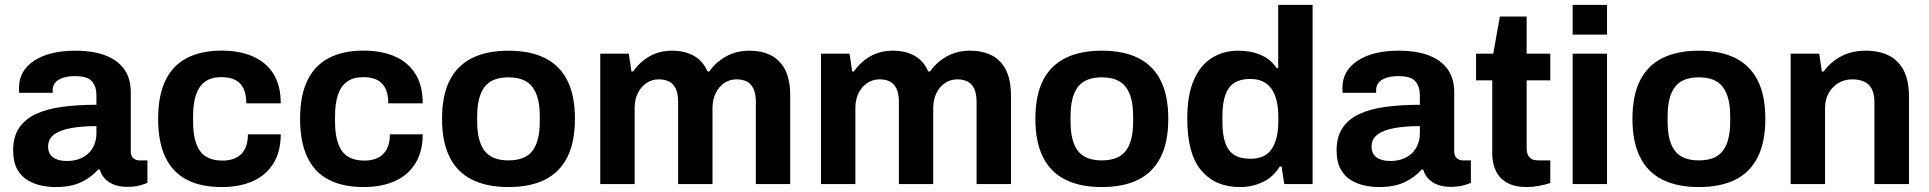

<svg xmlns="http://www.w3.org/2000/svg" viewBox="-20 -743 7786 775"><path d="M203.5 12Q177.3 12 147.7 6.1Q118 0.1 91.8 -15.4Q65.6 -31 49.4 -60.2Q33.1 -89.5 33.1 -136Q33.1 -191.1 57.2 -226.9Q81.3 -262.7 125.6 -283.1Q169.9 -303.5 231.9 -311.8Q293.9 -320.1 369.2 -320.1V-359.4Q369.2 -393 351.4 -414.3Q333.6 -435.7 283.6 -435.7Q250.9 -435.7 230.6 -427.8Q210.2 -419.9 201.5 -407.5Q192.7 -395.2 192.7 -380.3V-368.5H57.7Q56.7 -373.3 56.7 -377.8Q56.7 -382.4 56.7 -388.7Q56.7 -457.8 118.1 -498.1Q179.5 -538.4 283.4 -538.4Q355.7 -538.4 405.5 -519.3Q455.4 -500.2 481.7 -463.1Q507.9 -426 507.9 -370.3V-131.5Q507.9 -113.1 518.3 -104.4Q528.6 -95.6 542.3 -95.6H575.1V-4.9Q564.7 -0.2 543.9 5.5Q523 11.2 493 11.2Q464 11.2 441.4 2.8Q418.9 -5.6 403.9 -21.3Q388.9 -37.1 382.7 -58.7H376.5Q349.2 -27.6 307.9 -7.8Q266.6 12 203.5 12ZM250 -93.2Q277.7 -93.2 299.8 -101.5Q322 -109.7 337.2 -124.3Q352.4 -138.9 360.8 -159.8Q369.2 -180.7 369.2 -205.3V-233.9Q313.3 -233.9 269 -226.5Q224.7 -219 199.4 -200.9Q174.2 -182.8 174.2 -151Q174.2 -122.4 194.2 -107.8Q214.1 -93.2 250 -93.2Z M874.7 12Q790.9 12 733.8 -17.7Q676.7 -47.4 647.5 -108.5Q618.3 -169.7 618.3 -263.2Q618.3 -357.8 647.9 -418.5Q677.5 -479.2 734.6 -508.9Q791.7 -538.7 874.7 -538.7Q947 -538.7 1000.5 -515.3Q1054 -491.9 1083.6 -445.1Q1113.2 -398.3 1113.2 -326H974.2Q974.2 -379.2 949.5 -405.4Q924.8 -431.6 873.1 -431.6Q833.4 -431.6 808.4 -413.8Q783.4 -396 771.4 -361.1Q759.4 -326.2 759.4 -274V-251.4Q759.4 -173.6 786.9 -134.2Q814.3 -94.8 877.9 -94.8Q927.7 -94.8 954.2 -121.8Q980.7 -148.8 980.7 -200.9H1113.2Q1113.2 -131.9 1084 -84.1Q1054.8 -36.3 1001.3 -12.2Q947.8 12 874.7 12Z M1447.7 12Q1363.9 12 1306.8 -17.7Q1249.7 -47.4 1220.5 -108.5Q1191.3 -169.7 1191.3 -263.2Q1191.3 -357.8 1220.9 -418.5Q1250.5 -479.2 1307.6 -508.9Q1364.7 -538.7 1447.7 -538.7Q1520 -538.7 1573.5 -515.3Q1627 -491.9 1656.6 -445.1Q1686.2 -398.3 1686.2 -326H1547.2Q1547.2 -379.2 1522.5 -405.4Q1497.8 -431.6 1446.1 -431.6Q1406.4 -431.6 1381.4 -413.8Q1356.4 -396 1344.4 -361.1Q1332.4 -326.2 1332.4 -274V-251.4Q1332.4 -173.6 1359.9 -134.2Q1387.3 -94.8 1450.9 -94.8Q1500.7 -94.8 1527.2 -121.8Q1553.7 -148.8 1553.7 -200.9H1686.2Q1686.2 -131.9 1657 -84.1Q1627.8 -36.3 1574.3 -12.2Q1520.8 12 1447.7 12Z M2032.4 12Q1945.5 12 1885.7 -17.7Q1825.8 -47.4 1795.1 -108.5Q1764.3 -169.7 1764.3 -263.2Q1764.3 -357.8 1795.1 -418.4Q1825.8 -479 1885.7 -508.7Q1945.5 -538.4 2032.4 -538.4Q2120 -538.4 2179.6 -508.7Q2239.2 -479 2269.9 -418.4Q2300.7 -357.8 2300.7 -263.2Q2300.7 -169.7 2269.9 -108.5Q2239.2 -47.4 2179.6 -17.7Q2120 12 2032.4 12ZM2032.4 -95.6Q2100.3 -95.6 2129.5 -134.6Q2158.8 -173.6 2158.8 -251.4V-274.8Q2158.8 -352 2129.5 -391.4Q2100.3 -430.8 2032.4 -430.8Q1964.7 -430.8 1935.5 -391.4Q1906.2 -352 1906.2 -274.8V-251.4Q1906.2 -173.6 1935.5 -134.6Q1964.7 -95.6 2032.4 -95.6Z M2402.9 0V-526.4H2518.2L2528.8 -454.5H2535.8Q2561.5 -492.4 2601.4 -515.4Q2641.3 -538.4 2693.3 -538.4Q2742.5 -538.4 2779.4 -518.5Q2816.3 -498.5 2836 -454.5H2843Q2868.9 -491.7 2910.3 -515Q2951.7 -538.4 3004.5 -538.4Q3054.6 -538.4 3091.4 -520Q3128.3 -501.6 3149 -461.5Q3169.7 -421.4 3169.7 -356.9V0H3030.9V-332.1Q3030.9 -365 3021.2 -385.2Q3011.4 -405.3 2994.3 -414Q2977.2 -422.7 2953 -422.7Q2925.1 -422.7 2903.2 -407.7Q2881.3 -392.7 2868.7 -366.8Q2856 -340.8 2856 -306.9V0H2717.3V-332.1Q2717.3 -365 2707.6 -385.2Q2697.8 -405.3 2680.7 -414Q2663.6 -422.7 2639.4 -422.7Q2611.5 -422.7 2589.3 -407.7Q2567.1 -392.7 2554.4 -366.8Q2541.7 -340.8 2541.7 -306.9V0Z M3293.9 0V-526.4H3409.2L3419.8 -454.5H3426.8Q3452.5 -492.4 3492.4 -515.4Q3532.3 -538.4 3584.3 -538.4Q3633.5 -538.4 3670.4 -518.5Q3707.3 -498.5 3727 -454.5H3734Q3759.9 -491.7 3801.3 -515Q3842.7 -538.4 3895.5 -538.4Q3945.6 -538.4 3982.4 -520Q4019.3 -501.6 4040 -461.5Q4060.7 -421.4 4060.7 -356.9V0H3921.9V-332.1Q3921.9 -365 3912.2 -385.2Q3902.4 -405.3 3885.3 -414Q3868.2 -422.7 3844 -422.7Q3816.1 -422.7 3794.2 -407.7Q3772.3 -392.7 3759.7 -366.8Q3747 -340.8 3747 -306.9V0H3608.3V-332.1Q3608.3 -365 3598.6 -385.2Q3588.8 -405.3 3571.7 -414Q3554.6 -422.7 3530.4 -422.7Q3502.5 -422.7 3480.3 -407.7Q3458.1 -392.7 3445.4 -366.8Q3432.7 -340.8 3432.7 -306.9V0Z M4427.4 12Q4340.5 12 4280.7 -17.7Q4220.8 -47.4 4190.1 -108.5Q4159.3 -169.7 4159.3 -263.2Q4159.3 -357.8 4190.1 -418.4Q4220.8 -479 4280.7 -508.7Q4340.5 -538.4 4427.4 -538.4Q4515 -538.4 4574.6 -508.7Q4634.2 -479 4664.9 -418.4Q4695.7 -357.8 4695.7 -263.2Q4695.7 -169.7 4664.9 -108.5Q4634.2 -47.4 4574.6 -17.7Q4515 12 4427.4 12ZM4427.4 -95.6Q4495.3 -95.6 4524.5 -134.6Q4553.8 -173.6 4553.8 -251.4V-274.8Q4553.8 -352 4524.5 -391.4Q4495.3 -430.8 4427.4 -430.8Q4359.7 -430.8 4330.5 -391.4Q4301.2 -352 4301.2 -274.8V-251.4Q4301.2 -173.6 4330.5 -134.6Q4359.7 -95.6 4427.4 -95.6Z M4984.4 12Q4885.7 12 4829 -54.7Q4772.3 -121.3 4772.3 -264.2Q4772.3 -358.6 4798.5 -419.2Q4824.6 -479.8 4871.4 -509.1Q4918.3 -538.4 4978.9 -538.4Q5030.3 -538.4 5069.9 -520.8Q5109.4 -503.2 5133.2 -468H5139.4V-723.4H5278.2V0H5163.9L5153 -71.1H5146Q5120.4 -29.2 5078 -8.6Q5035.6 12 4984.4 12ZM5027.6 -102.1Q5087.1 -102.1 5113.5 -142.2Q5139.9 -182.2 5139.9 -253.3V-270.6Q5139.9 -306.1 5133.3 -334.8Q5126.7 -363.6 5113.1 -383.4Q5099.5 -403.2 5078.2 -413.7Q5056.9 -424.3 5027.6 -424.3Q4965.2 -424.3 4939.7 -386.9Q4914.2 -349.5 4914.2 -273.6V-251.1Q4914.2 -201.3 4925.1 -168.1Q4935.9 -135 4960.8 -118.5Q4985.7 -102.1 5027.6 -102.1Z M5545.5 12Q5519.3 12 5489.7 6.1Q5460 0.1 5433.8 -15.4Q5407.6 -31 5391.4 -60.2Q5375.1 -89.5 5375.1 -136Q5375.1 -191.1 5399.2 -226.9Q5423.3 -262.7 5467.6 -283.1Q5511.9 -303.5 5573.9 -311.8Q5635.9 -320.1 5711.2 -320.1V-359.4Q5711.2 -393 5693.4 -414.3Q5675.6 -435.7 5625.6 -435.7Q5592.9 -435.7 5572.6 -427.8Q5552.2 -419.9 5543.5 -407.5Q5534.7 -395.2 5534.7 -380.3V-368.5H5399.7Q5398.7 -373.3 5398.7 -377.8Q5398.7 -382.4 5398.7 -388.7Q5398.7 -457.8 5460.1 -498.1Q5521.5 -538.4 5625.4 -538.4Q5697.7 -538.4 5747.5 -519.3Q5797.4 -500.2 5823.7 -463.1Q5849.9 -426 5849.9 -370.3V-131.5Q5849.9 -113.1 5860.3 -104.4Q5870.6 -95.6 5884.3 -95.6H5917.1V-4.9Q5906.7 -0.2 5885.9 5.5Q5865 11.2 5835 11.2Q5806 11.2 5783.4 2.8Q5760.9 -5.6 5745.9 -21.3Q5730.9 -37.1 5724.7 -58.7H5718.5Q5691.2 -27.6 5649.9 -7.8Q5608.6 12 5545.5 12ZM5592 -93.2Q5619.7 -93.2 5641.8 -101.5Q5664 -109.7 5679.2 -124.3Q5694.4 -138.9 5702.8 -159.8Q5711.2 -180.7 5711.2 -205.3V-233.9Q5655.3 -233.9 5611 -226.5Q5566.7 -219 5541.4 -200.9Q5516.2 -182.8 5516.2 -151Q5516.2 -122.4 5536.2 -107.8Q5556.1 -93.2 5592 -93.2Z M6143.4 12Q6093.3 12 6062.4 -6Q6031.4 -24 6017.4 -54.6Q6003.4 -85.2 6003.4 -122V-418.8H5938V-526.4H6007.5L6034.1 -676.3H6142.2V-526.4H6237.7V-418.8H6142.2V-145Q6142.2 -121.2 6153.2 -108.4Q6164.2 -95.6 6188.8 -95.6H6237.7V-4.4Q6220.6 2 6193 7Q6165.5 12 6143.4 12Z M6327.9 -603.3V-723.4H6466.7V-603.3ZM6327.9 0V-526.4H6466.7V0Z M6837.4 12Q6750.5 12 6690.7 -17.7Q6630.8 -47.4 6600.1 -108.5Q6569.3 -169.7 6569.3 -263.2Q6569.3 -357.8 6600.1 -418.4Q6630.8 -479 6690.7 -508.7Q6750.5 -538.4 6837.4 -538.4Q6925 -538.4 6984.6 -508.7Q7044.2 -479 7074.9 -418.4Q7105.7 -357.8 7105.7 -263.2Q7105.7 -169.7 7074.9 -108.5Q7044.2 -47.4 6984.6 -17.7Q6925 12 6837.4 12ZM6837.4 -95.6Q6905.3 -95.6 6934.5 -134.6Q6963.8 -173.6 6963.8 -251.4V-274.8Q6963.8 -352 6934.5 -391.4Q6905.3 -430.8 6837.4 -430.8Q6769.7 -430.8 6740.5 -391.4Q6711.2 -352 6711.2 -274.8V-251.4Q6711.2 -173.6 6740.5 -134.6Q6769.7 -95.6 6837.4 -95.6Z M7207.9 0V-526.4H7323.2L7333.8 -454.3H7340.8Q7368.7 -492.7 7411.5 -515.5Q7454.3 -538.4 7511.7 -538.4Q7564.5 -538.4 7603.4 -519.2Q7642.4 -500 7663.9 -459.2Q7685.5 -418.3 7685.5 -352.2V0H7546V-329.7Q7546 -363.5 7535.3 -384Q7524.7 -404.5 7504.6 -413.6Q7484.5 -422.7 7456.3 -422.7Q7425 -422.7 7400.2 -407.7Q7375.5 -392.7 7361.1 -366.8Q7346.7 -340.8 7346.7 -306.9V0Z"/></svg>

Font: Archivo Variable SemiBold
Style: Regular
Weight: 600
Designer: Hector Gatti
Foundry: Omnibus-Type
Version: Version 2.001